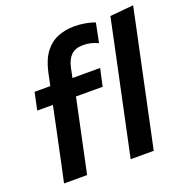

<svg xmlns="http://www.w3.org/2000/svg" viewBox="-132 -870 970 994"><g transform="rotate(-20 353.0 -373.0)"><path d="M54 0Q66 -54.5 76.5 -104.5Q87 -154.5 100 -217L111 -268Q117 -297.5 124.2 -331.5Q131.5 -365.5 139 -402H52.5L73 -498H159.5Q163.5 -515.5 167 -533Q170.5 -550.5 174 -567.5Q189 -635.5 219.2 -674.8Q249.5 -714 291 -730.2Q332.5 -746.5 381.5 -746.5Q412 -746.5 442.2 -741Q472.5 -735.5 494 -727L472.5 -620.5Q433.5 -639.5 391.5 -639.5Q348.5 -639.5 325.2 -617.2Q302 -595 292.5 -551.5Q290 -539.5 286.8 -522.8Q283.5 -506 281.5 -498H434L413 -402H266L227 -217Q214 -155 203.2 -104.5Q192.5 -54 181 0ZM421 0Q432.5 -54 443.2 -104.8Q454 -155.5 467 -217L525.5 -493Q538.5 -554.5 551 -613.8Q563.5 -673 576 -732.5L705.5 -744.5Q693 -685 680 -623.2Q667 -561.5 652.5 -493.5L594 -217Q581 -154.5 570.2 -104.2Q559.5 -54 548 0Z"/></g></svg>

Font: Commissioner SemiBold
Style: Italic
Weight: 600
Italic angle: -12°
Designer: Kostas Bartsokas
Foundry: Kostas Bartsokas
Version: Version 1.000; ttfautohint (v1.8.3)